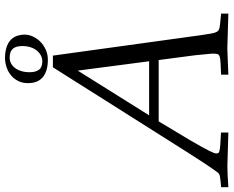

<svg xmlns="http://www.w3.org/2000/svg" viewBox="-102 -826 928 763"><g transform="rotate(-90 361.5 -444.0)"><path d="M-0.5 0V-28.8Q18.6 -30.3 28.8 -31.5Q39.1 -32.7 44.4 -33.9Q49.8 -35.2 52 -36.6Q54.2 -38.1 56.6 -40.5Q58.6 -42.5 67.4 -55.2Q76.2 -67.9 92.8 -92.3L138.2 -162.6L476.1 -697.3H522.5L604 -107.4Q607.4 -84 609.9 -70.1Q612.3 -56.2 615.7 -48.6Q619.1 -41 624.3 -38.3Q629.4 -35.6 638.2 -34.2Q639.6 -33.7 652.1 -32.5Q664.6 -31.2 689.5 -28.8V0L559.6 -3.9Q553.2 -4.4 525.1 -3.2Q497.1 -2 446.8 0V-28.8Q476.1 -30.3 492.9 -31Q509.8 -31.7 518.1 -34.4Q526.4 -37.1 528.3 -42.2Q530.3 -47.4 530.3 -57.6Q530.3 -61 530.3 -64.5Q530.3 -67.9 529.8 -71.8L523.9 -132.3L504.9 -276.9H261.2L184.1 -148.4Q168.9 -121.6 158.9 -104Q148.9 -86.4 143.6 -75.2Q138.2 -64 136 -57.9Q133.8 -51.8 133.8 -48.3Q133.8 -43.5 135.3 -40.3Q136.7 -37.1 144.5 -35.2Q152.3 -33.2 169.2 -32Q186 -30.8 216.8 -29.3V0L85 -3.9Q68.4 -3.9 47.1 -2.9Q25.9 -2 -0.5 0ZM285.2 -314.9H500L462.9 -598.6ZM413.1 -796.4Q413.1 -817.9 421.4 -834.7Q429.7 -851.6 443.6 -863.3Q457.5 -875 476.1 -881.3Q494.6 -887.7 515.1 -887.7Q604 -885.3 606 -810.5Q606 -793 598.1 -776.1Q590.3 -759.3 576.9 -746.3Q563.5 -733.4 545.2 -725.3Q526.9 -717.3 505.9 -717.3Q461.4 -717.3 437.3 -737.1Q413.1 -756.8 413.1 -796.4ZM456.5 -789.6Q456.5 -766.1 466.3 -752.7Q476.1 -739.3 500 -739.3Q511.7 -739.3 522.7 -744.9Q533.7 -750.5 542.2 -760.7Q550.8 -771 555.7 -785.9Q560.5 -800.8 560.5 -819.3Q560.5 -844.2 549.6 -856.7Q538.6 -869.1 514.6 -869.1Q502.9 -869.1 492.4 -864Q481.9 -858.9 473.9 -848.6Q465.8 -838.4 461.2 -823.5Q456.5 -808.6 456.5 -789.6Z"/></g></svg>

Font: XB Kayhan
Style: Italic
Weight: 400
Italic angle: -12°
Designer: Behnam
Foundry: Irmug
Version: Version 7.300 2009